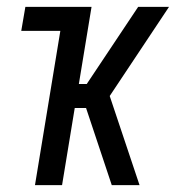

<svg xmlns="http://www.w3.org/2000/svg" viewBox="-20 -540 540 560"><path d="M306 0 231 -225H198L161 0H82L156 -450H42L54 -520H247L210 -295H233L383 -520H473L300 -260L387 0Z"/></svg>

Font: Iosevka Custom
Style: Italic
Weight: 400
Italic angle: -9°
Monospace: yes
Designer: Belleve Invis
Foundry: Belleve Invis
Version: Version 30.3.3; ttfautohint (v1.8.3)